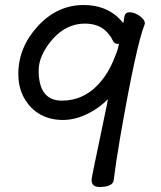

<svg xmlns="http://www.w3.org/2000/svg" viewBox="-20 -732 640 765"><path d="M381 13H377Q345 13 345 -14Q345 -23 355 -70Q403 -300 406 -315Q409 -329 410 -337Q378 -304 336 -282Q282 -254 231 -254Q180 -254 140.5 -276Q101 -298 77 -340Q53 -382 53 -437Q53 -543 130.5 -627.5Q208 -712 313 -712Q397 -712 450 -663Q462 -652 471 -640Q474 -652 475 -662Q477 -683 496 -683H498H499Q521 -681 539 -666.5Q557 -652 557 -641V-637Q522 -550 458 -180Q440 -73 433 -14Q430 11 381 13ZM409 -601Q377 -638 318 -638Q243 -638 187 -573Q134 -510 134 -451Q134 -331 227 -331Q310 -331 370 -394Q411 -437 436 -501Q448 -530 450.5 -541Q453 -552 454 -558Q451 -557 449 -557Q435 -557 428 -573Q423 -585 409 -601Z"/></svg>

Font: Moon Stars Kai
Style: Bold
Weight: 700
Designer: GuiWonder
Version: Version 1.101